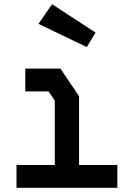

<svg xmlns="http://www.w3.org/2000/svg" viewBox="-20 -898 640 918"><path d="M101 -570V-461H212L242 -417V-109H59V0H541V-109H358V-438L269 -570ZM395 -673 437 -742 229 -878 164 -784Z"/></svg>

Font: Kode Mono
Style: Bold
Weight: 700
Monospace: yes
Designer: Isa Ozler
Foundry: Kadena LLC
Version: Version 1.206;gftools[0.9.28]